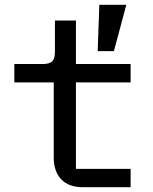

<svg xmlns="http://www.w3.org/2000/svg" viewBox="-20 -784 640 804"><path d="M509 -764 457 -570H389L396 -764ZM527 0H328Q267 0 236 -33.5Q205 -67 205 -124V-439H40V-516H160Q187 -516 198.5 -527Q210 -538 210 -566V-698H298V-516H527V-439H298V-77H527Z"/></svg>

Font: IBM Plex Mono Text
Style: Regular
Weight: 450
Designer: Mike Abbink, Paul van der Laan, Pieter van Rosmalen
Foundry: Bold Monday
Version: Version 2.000